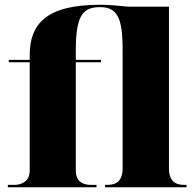

<svg xmlns="http://www.w3.org/2000/svg" viewBox="-20 -788 825 808"><path d="M13 0H386V-10H362C339 -10 299 -17 299 -70V-526H405V-536H299V-573C299 -714 323 -758 400 -758C473 -758 496 -715 496 -579V-80C496 -27 470 -10 433 -10H422V0H765V-10H754C717 -10 691 -27 691 -80V-760H519C464 -765 440 -768 402 -768C175 -768 105 -688 105 -555V-536H17V-526H105V-70C105 -17 59 -10 42 -10H13Z"/></svg>

Font: Noto Serif Display Black
Style: Regular
Weight: 900
Designer: Monotype Design Team
Foundry: Monotype Imaging Inc.
Version: Version 2.009